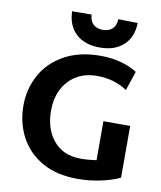

<svg xmlns="http://www.w3.org/2000/svg" viewBox="-98 -990 908 1081"><g transform="rotate(10 356.0 -449.5)"><path d="M48 0ZM660 -332V-36Q613 -14 550 -0.5Q487 13 419 13Q298 13 214.5 -35.5Q131 -84 89.5 -164.5Q48 -245 48 -341Q48 -436 91.5 -516Q135 -596 221 -644Q307 -692 429 -692Q490 -692 544 -677.5Q598 -663 638 -637L601 -527Q526 -577 429 -577Q359 -577 308.5 -545.5Q258 -514 232 -460.5Q206 -407 206 -340Q206 -235 261.5 -168.5Q317 -102 419 -102Q460 -102 507 -109V-332ZM226 -911 337 -912Q339 -875 359.5 -856.5Q380 -838 414 -838Q448 -838 468 -856.5Q488 -875 490 -912L601 -910Q599 -829 549.5 -783Q500 -737 414 -737Q327 -737 277.5 -783.5Q228 -830 226 -911Z"/></g></svg>

Font: Martel Sans ExtraBold
Style: Regular
Weight: 800
Designer: Dan Reynolds and Mathieu Réguer
Foundry: Dan Reynolds and Mathieu Réguer
Version: Version 1.002; ttfautohint (v1.1) -l 5 -r 5 -G 72 -x 0 -D la